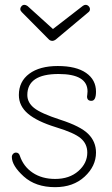

<svg xmlns="http://www.w3.org/2000/svg" viewBox="-20 -766 462 794"><path d="M197 -597Q188 -597 182 -603L70 -716Q64 -722 64 -728Q64 -735 69 -740.5Q74 -746 81 -746Q87 -746 94 -741L199 -646L323 -742Q329 -746 334 -746Q341 -746 346.5 -740.5Q352 -735 352 -728Q352 -720 345 -715L210 -602Q203 -597 197 -597ZM208 8Q127 8 78 -36.5Q29 -81 29 -117Q29 -124 34 -129.5Q39 -135 46 -135Q58 -135 62 -122Q77 -77 115.5 -51.5Q154 -26 208 -26Q267 -26 304 -58.5Q341 -91 341 -135Q341 -171 314 -194Q287 -217 211 -240Q133 -264 95.5 -296Q58 -328 58 -373Q58 -429 101 -461Q144 -493 219 -493Q295 -493 336 -464.5Q377 -436 377 -387Q377 -349 358 -349Q340 -349 340 -367Q340 -369 341 -375Q342 -381 342 -388Q342 -460 222 -460Q93 -460 93 -373Q93 -342 121 -319.5Q149 -297 229 -271Q313 -244 345 -212Q377 -180 377 -135Q377 -79 330 -35.5Q283 8 208 8Z"/></svg>

Font: Comic Neue Light
Style: Regular
Weight: 300
Designer: Craig Rozynski
Foundry: Craig Rozynski
Version: Version 2.003